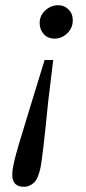

<svg xmlns="http://www.w3.org/2000/svg" viewBox="-20 -508 330 736"><path d="M184 -278 165 -121Q155 -20 147.5 45Q140 110 136 131Q127 177 110 192.5Q93 208 72 208Q27 208 27 162Q27 144 33 117Q39 90 53 42.5Q67 -5 91 -82.5Q115 -160 151 -278ZM259 -430Q259 -401 238 -380.5Q217 -360 189 -360Q163 -360 147.5 -377.5Q132 -395 132 -420Q132 -448 153.5 -468Q175 -488 203 -488Q226 -488 242.5 -472Q259 -456 259 -430Z"/></svg>

Font: Source Serif Pro
Style: Italic
Weight: 400
Italic angle: -12°
Designer: Frank Grießhammer
Foundry: Adobe Systems Incorporated
Version: Version 3.001;hotconv 1.0.111;makeotfexe 2.5.65597